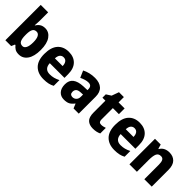

<svg xmlns="http://www.w3.org/2000/svg" viewBox="180 -1834 2919 2919"><g transform="rotate(45 1639.0 -375.0)"><path d="M226 -583Q226 -558 224 -530.5Q222 -503 220 -478H226Q248 -515 281.5 -537Q315 -559 366 -559Q449 -559 500.5 -486Q552 -413 552 -276Q552 -138 500 -64Q448 10 361 10Q310 10 280 -8.5Q250 -27 226 -57H216L191 0H66V-760H226ZM310 -429Q265 -429 246 -395.5Q227 -362 226 -294V-271Q226 -195 245 -157.5Q264 -120 312 -120Q348 -120 368.5 -160Q389 -200 389 -278Q389 -353 368.5 -391Q348 -429 310 -429Z M874 -559Q982 -559 1044 -494.5Q1106 -430 1106 -309V-231H790Q792 -173 821.5 -141.5Q851 -110 908 -110Q954 -110 993.5 -120.5Q1033 -131 1076 -153V-30Q1038 -9 994.5 0.5Q951 10 893 10Q771 10 701 -60.5Q631 -131 631 -271Q631 -415 696 -487Q761 -559 874 -559ZM877 -444Q842 -444 819 -419Q796 -394 793 -338H959Q959 -386 938 -415Q917 -444 877 -444Z M1436 -560Q1535 -560 1589.5 -510.5Q1644 -461 1644 -363V0H1532L1502 -73H1499Q1467 -30 1431 -10Q1395 10 1333 10Q1262 10 1220.5 -37Q1179 -84 1179 -166Q1179 -253 1235 -295.5Q1291 -338 1399 -343L1485 -346V-364Q1485 -440 1415 -440Q1383 -440 1348 -429.5Q1313 -419 1275 -401L1227 -511Q1271 -534 1323.5 -547Q1376 -560 1436 -560ZM1440 -249Q1386 -247 1363.5 -226Q1341 -205 1341 -169Q1341 -137 1356.5 -123Q1372 -109 1398 -109Q1435 -109 1460 -134.5Q1485 -160 1485 -204V-251Z M2003 -121Q2025 -121 2045.5 -125.5Q2066 -130 2088 -138V-18Q2062 -5 2029 2.5Q1996 10 1954 10Q1878 10 1834.5 -31Q1791 -72 1791 -174V-426H1727V-498L1804 -547L1846 -663H1951V-549H2081V-426H1951V-178Q1951 -121 2003 -121Z M2398 -559Q2506 -559 2568 -494.5Q2630 -430 2630 -309V-231H2314Q2316 -173 2345.5 -141.5Q2375 -110 2432 -110Q2478 -110 2517.5 -120.5Q2557 -131 2600 -153V-30Q2562 -9 2518.5 0.5Q2475 10 2417 10Q2295 10 2225 -60.5Q2155 -131 2155 -271Q2155 -415 2220 -487Q2285 -559 2398 -559ZM2401 -444Q2366 -444 2343 -419Q2320 -394 2317 -338H2483Q2483 -386 2462 -415Q2441 -444 2401 -444Z M3037 -559Q3117 -559 3165 -510Q3213 -461 3213 -359V0H3054V-313Q3054 -370 3038.5 -399Q3023 -428 2985 -428Q2932 -428 2913 -385Q2894 -342 2894 -253V0H2734V-549H2857L2877 -479H2885Q2908 -520 2947.5 -539.5Q2987 -559 3037 -559Z"/></g></svg>

Font: Noto Sans Gujarati SemiCondensed ExtraBold
Style: Regular
Weight: 800
Width: 4
Designer: Jelle Bosma - Monotype Design Team, Universal Thirst
Foundry: Monotype Imaging Inc.
Version: Version 2.106; ttfautohint (v1.8.4.7-5d5b)